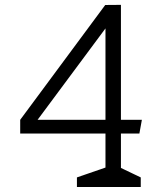

<svg xmlns="http://www.w3.org/2000/svg" viewBox="-20 -750 660 770"><path d="M288.5 -38.5 414.5 -82 403 -55V-687.5L436 -680.5L117 -251L92.5 -269.5H549L539 -214.5H61V-269.5L402 -730L465 -730.5V-50L453.5 -82L544.5 -38.5V0H288.5Z"/></svg>

Font: Monaspace Xenon Var ExtraLight
Style: Regular
Weight: 200
Designer: Riley Cran and the Lettermatic Team
Version: Version 1.200 (Monaspace Xenon Var)